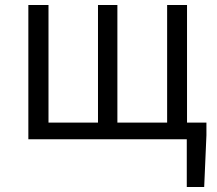

<svg xmlns="http://www.w3.org/2000/svg" viewBox="-20 -560 872 772"><path d="M94 0H731V192H801L810 -16V-67H732V-540H652V-67H452V-540H374V-67H175V-540H94Z"/></svg>

Font: Noto Sans CJK HK DemiLight
Style: Regular
Weight: 350
Designer: Ryoko NISHIZUKA 西塚涼子 (kana, bopomofo & ideographs); Paul D. Hunt (Latin, Greek & Cyrillic); Sandoll Communications 산돌커뮤니
Foundry: Adobe
Version: Version 2.004;hotconv 1.0.118;makeotfexe 2.5.65603